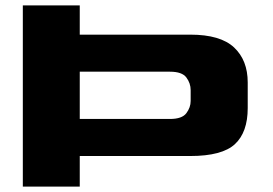

<svg xmlns="http://www.w3.org/2000/svg" viewBox="-20 -695 1016 715"><path d="M65 0V-675H277V-566H688.5Q801 -566 851.8 -518.2Q902.5 -470.5 902.5 -388V-292.5Q902.5 -202.5 854.8 -158.2Q807 -114 688.5 -114H277V0ZM277 -252H613Q658 -252 674 -273.5Q690 -295 690 -319V-359.5Q690 -385 674 -406.5Q658 -428 613 -428H277Z"/></svg>

Font: Anybody UltraExpanded Regular
Style: Bold
Weight: 700
Width: 9
Designer: Tyler Finck
Foundry: Etcetera Type Company
Version: Version 1.010; ttfautohint (v1.8.3) -l 8 -r 50 -G 200 -x 14 